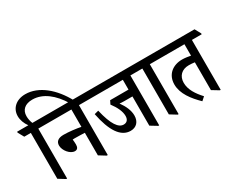

<svg xmlns="http://www.w3.org/2000/svg" viewBox="-163 -1366 2250 1849"><g transform="rotate(-30 962.5 -442.0)"><path d="M140 7H150V-548H259V-558L223 -624H128C117 -650 111 -679 111 -708C111 -777 157 -819 239 -819C356 -819 458 -736 535 -609H585C494 -780 355 -898 206 -898C103 -898 38 -835 38 -750C38 -707 55 -662 83 -624H-42V-613L-6 -548H67V-38Z M348 -183C377 -183 388 -203 388 -235C388 -254 386 -276 384 -291C392 -292 398 -292 406 -292C449 -292 489 -290 518 -289V-38L591 7H602V-548H711V-558L674 -624H175V-613L211 -548H518V-355C469 -365 388 -375 330 -375C270 -375 241 -350 241 -306C241 -251 296 -183 348 -183Z M911 -84C975 -84 1015 -127 1015 -195C1015 -252 989 -309 948 -366C962 -364 980 -363 1002 -363H1090V-38L1164 7H1174V-548H1283V-558L1247 -624H626V-613L662 -548H1090V-439H886L867 -401C911 -343 939 -285 939 -234C939 -193 918 -170 883 -170C826 -170 776 -236 736 -409L690 -397C730 -195 802 -84 911 -84Z M1380 7H1390V-548H1499V-558L1463 -624H1198V-613L1234 -548H1307V-38Z M1650 14 1688 -20C1628 -85 1583 -153 1583 -229C1583 -304 1632 -352 1709 -352C1732 -352 1757 -350 1775 -347V-38L1849 7H1858V-548H1967V-558L1931 -624H1415V-613L1451 -548H1775V-421C1749 -426 1714 -432 1681 -432C1577 -432 1497 -370 1497 -260C1497 -157 1569 -65 1650 14Z"/></g></svg>

Font: Noto Serif Devanagari Condensed Medium
Style: Regular
Weight: 500
Width: 3
Designer: Universal Thirst, Indian Type Foundry and the Monotype Design Team
Foundry: Monotype Imaging Inc.
Version: Version 2.004